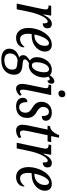

<svg xmlns="http://www.w3.org/2000/svg" viewBox="955 -1751 1036 2986"><g transform="rotate(90 1473.0 -258.0)"><path d="M116 -380 36 0H124L162 -183C193 -337 258 -482 314 -482C339 -482 345 -452 343 -405C396 -405 420 -436 420 -481C420 -518 398 -546 351 -546C282 -546 244 -482 209 -415H204L223 -536H72L63 -495H73C98 -495 127 -490 127 -452C127 -435 124 -414 116 -380Z M568 10C669 10 716 -59 716 -103C716 -112 713 -120 708 -122C685 -87 641 -52 589 -52C535 -52 505 -98 505 -177C505 -194 507 -218 510 -233H540C677 -233 782 -331 782 -439C782 -506 743 -546 676 -546C510 -546 414 -333 414 -183C414 -54 483 10 568 10ZM527 -275H517C536 -380 590 -502 652 -502C677 -502 693 -480 693 -439C693 -341 621 -275 527 -275Z M911 240C1071 240 1142 144 1142 41C1142 -36 1100 -75 1024 -86L944 -95C922 -98 904 -106 904 -126C904 -156 938 -179 964 -190C972 -189 980 -188 990 -188C1127 -188 1185 -327 1185 -422C1185 -449 1181 -472 1170 -491C1182 -501 1195 -514 1210 -514C1226 -514 1233 -499 1232 -479C1271 -479 1282 -515 1282 -543C1282 -567 1269 -585 1243 -585C1206 -585 1175 -553 1151 -514C1131 -536 1101 -546 1068 -546C935 -546 869 -410 869 -314C869 -262 888 -223 921 -204C861 -168 838 -140 838 -99C838 -69 854 -48 873 -37C805 -20 737 28 737 116C737 190 793 240 911 240ZM998 -236C967 -236 948 -257 948 -310C948 -381 982 -502 1055 -502C1087 -502 1104 -479 1104 -428C1104 -356 1071 -236 998 -236ZM917 192C839 192 811 157 811 104C811 43 850 -5 919 -14L991 -6C1043 -1 1063 25 1063 65C1063 132 1023 192 917 192Z M1434 -649C1462 -649 1492 -664 1492 -710C1492 -742 1471 -756 1444 -756C1411 -756 1386 -735 1386 -695C1386 -663 1406 -649 1434 -649ZM1359 10C1409 10 1444 -24 1469 -49L1455 -77C1435 -62 1417 -50 1400 -50C1383 -50 1374 -66 1374 -96C1374 -124 1384 -178 1392 -216L1459 -536H1303L1295 -495H1306C1334 -495 1352 -489 1352 -459C1352 -449 1350 -435 1346 -416L1310 -243C1298 -189 1285 -119 1285 -79C1285 -31 1309 10 1359 10Z M1634 10C1752 10 1814 -59 1814 -163C1814 -235 1780 -278 1717 -313C1669 -340 1643 -369 1643 -411C1644 -464 1674 -501 1721 -501C1774 -501 1787 -443 1784 -390C1829 -390 1858 -410 1858 -453C1858 -497 1822 -546 1731 -546C1630 -546 1563 -479 1563 -384C1563 -313 1600 -276 1659 -240C1712 -210 1733 -181 1733 -137C1733 -76 1699 -38 1647 -38C1586 -38 1566 -97 1569 -167C1542 -167 1501 -152 1501 -95C1501 -30 1553 10 1634 10Z M2009 10C2055 10 2093 -8 2127 -35L2114 -72C2096 -60 2070 -50 2048 -50C2023 -50 2009 -67 2009 -101C2009 -123 2015 -158 2023 -195L2083 -480H2179L2191 -536H2096L2122 -659H2082C2040 -556 1989 -519 1943 -519L1934 -480H1995L1934 -191C1928 -163 1920 -119 1920 -87C1920 -27 1953 10 2009 10Z M2280 -380 2200 0H2288L2326 -183C2357 -337 2422 -482 2478 -482C2503 -482 2509 -452 2507 -405C2560 -405 2584 -436 2584 -481C2584 -518 2562 -546 2515 -546C2446 -546 2408 -482 2373 -415H2368L2387 -536H2236L2227 -495H2237C2262 -495 2291 -490 2291 -452C2291 -435 2288 -414 2280 -380Z M2732 10C2833 10 2880 -59 2880 -103C2880 -112 2877 -120 2872 -122C2849 -87 2805 -52 2753 -52C2699 -52 2669 -98 2669 -177C2669 -194 2671 -218 2674 -233H2704C2841 -233 2946 -331 2946 -439C2946 -506 2907 -546 2840 -546C2674 -546 2578 -333 2578 -183C2578 -54 2647 10 2732 10ZM2691 -275H2681C2700 -380 2754 -502 2816 -502C2841 -502 2857 -480 2857 -439C2857 -341 2785 -275 2691 -275Z"/></g></svg>

Font: Noto Serif ExtraCondensed
Style: Italic
Weight: 400
Width: 2
Italic angle: -12°
Designer: Monotype Design Team
Foundry: Monotype Imaging Inc.
Version: Version 2.014